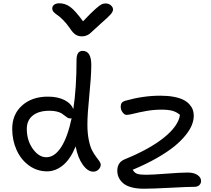

<svg xmlns="http://www.w3.org/2000/svg" viewBox="-20 -1092 1299 1182"><path d="M629.9 -1070.8Q649.4 -1070.8 662.6 -1059.3Q675.8 -1047.9 675.8 -1033.2Q675.8 -1021 661.9 -1004.4Q647.9 -987.8 595.2 -941.9Q580.1 -928.7 559.3 -908.9Q538.6 -889.2 531.5 -883.8Q524.4 -878.4 512.2 -873.3Q500 -868.2 484.9 -868.2Q461.9 -868.2 445.6 -878.7Q429.2 -889.2 410.2 -918Q389.6 -948.2 367.4 -970Q345.2 -991.7 332.3 -1000Q319.3 -1008.3 310.5 -1018.1Q301.8 -1027.8 301.8 -1040Q301.8 -1054.7 313.7 -1063.2Q325.7 -1071.8 345.2 -1071.8Q380.9 -1071.8 411.6 -1049.8Q442.4 -1027.8 491.2 -960.9Q538.6 -1011.2 566.7 -1035.9Q594.7 -1060.5 605.7 -1065.7Q616.7 -1070.8 629.9 -1070.8ZM270 -37.1Q208.5 -37.1 158.9 -72.8Q109.4 -108.4 82.3 -168.2Q55.2 -228 55.2 -298.8Q55.2 -388.2 116 -442.6Q176.8 -497.1 274.9 -497.1Q335.4 -497.1 376.7 -476.1Q418 -455.1 431.2 -419.9Q451.2 -548.8 451.2 -723.1Q451.2 -778.8 488.8 -778.8Q543.5 -778.8 542 -687Q541 -612.8 529.5 -501.2Q518.1 -389.6 518.1 -325.2Q518.1 -271.5 526.6 -230Q535.2 -188.5 547.1 -166Q559.1 -143.6 571 -127.7Q583 -111.8 591.6 -99.9Q600.1 -87.9 600.1 -77.1Q600.1 -62 586.7 -48.6Q573.2 -35.2 554.2 -35.2Q520 -35.2 489.3 -78.4Q458.5 -121.6 445.8 -190.9Q413.6 -112.3 367.7 -74.7Q321.8 -37.1 270 -37.1ZM865.2 69.8Q819.8 69.8 786.9 60.3Q753.9 50.8 736.1 34.2Q718.3 17.6 710.2 -1Q702.1 -19.5 702.1 -41Q702.1 -93.3 749 -111.8Q903.3 -174.8 991 -246.1Q1078.6 -317.4 1087.9 -384.8Q1067.9 -402.3 1042 -409.7Q1016.1 -417 975.1 -417Q926.8 -417 881.6 -408.9Q836.4 -400.9 805.2 -392.8Q773.9 -384.8 759.8 -384.8Q746.1 -384.8 734.6 -400.4Q723.1 -416 723.1 -435.1Q723.1 -450.2 729.5 -458.7Q735.8 -467.3 752.9 -472.2Q861.8 -502.9 966.8 -502.9Q1013.2 -502.9 1049.3 -496.1Q1085.4 -489.3 1108.4 -477.8Q1131.3 -466.3 1146 -450Q1160.6 -433.6 1166.7 -416.5Q1172.9 -399.4 1172.9 -379.9Q1172.9 -353 1161.6 -323.7Q1150.4 -294.4 1122.8 -259.8Q1095.2 -225.1 1053.2 -190.9Q1011.2 -156.7 945.6 -119.1Q879.9 -81.5 796.9 -46.9Q808.1 -27.3 825.7 -21.7Q843.3 -16.1 878.9 -16.1Q917 -16.1 1004.4 -22.9Q1091.8 -29.8 1136.2 -29.8Q1172.9 -29.8 1195.3 -14.9Q1217.8 0 1217.8 22Q1217.8 37.6 1206.8 47.9Q1195.8 58.1 1176.8 58.1Q1136.7 58.1 1027.1 64Q917.5 69.8 865.2 69.8ZM145 -298.8Q145 -227.5 181.9 -175.8Q218.8 -124 265.1 -124Q315.9 -124 356 -185.3Q396 -246.6 420.9 -363.8Q418 -362.8 413.1 -362.8Q403.8 -362.8 395.5 -367.7Q387.2 -372.6 378.9 -379.6Q370.6 -386.7 359.9 -393.6Q349.1 -400.4 329.8 -405.3Q310.5 -410.2 285.2 -410.2Q218.3 -410.2 181.6 -380.6Q145 -351.1 145 -298.8Z"/></svg>

Font: Shantell Sans Irregular Bouncy
Style: Regular
Weight: 400
Designer: Stephen Nixon, Anya Danilova, Shantell Martin
Foundry: Arrow Type
Version: Version 1.006;[9816181b4]